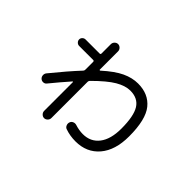

<svg xmlns="http://www.w3.org/2000/svg" viewBox="-122 -906 1243 1243"><g transform="rotate(45 500.0 -284.0)"><path d="M169 -161Q255 -267 325 -342Q330 -347 330 -356V-427Q330 -436 322 -436H193Q181 -436 172 -445Q163 -454 163 -466Q163 -478 172 -486.5Q181 -495 193 -495H322Q330 -495 330 -504V-589Q330 -603 340 -613Q350 -623 363 -623Q376 -623 386 -613Q396 -603 396 -589V-422Q396 -420 398.5 -419Q401 -418 402 -419Q473 -483 527.5 -508.5Q582 -534 635 -534Q731 -534 783.5 -469Q836 -404 836 -251Q836 -124 775.5 -53Q715 18 613 18Q562 18 517 2Q505 -2 499.5 -15.5Q494 -29 499 -42Q503 -54 515.5 -59.5Q528 -65 541 -61Q579 -49 613 -49Q684 -49 724.5 -101.5Q765 -154 765 -251Q765 -365 733.5 -415.5Q702 -466 632 -466Q587 -466 534 -435Q481 -404 402 -325Q396 -319 396 -311V21Q396 35 386 45Q376 55 363 55Q350 55 340 45Q330 35 330 21V-241Q330 -243 328.5 -244Q327 -245 325 -243Q271 -182 218 -117Q210 -106 196 -105Q182 -104 172 -113Q162 -122 161 -136Q160 -150 169 -161Z"/></g></svg>

Font: Rounded Mplus 1c
Style: Regular
Weight: 400
Version: Version 1.059.20150529